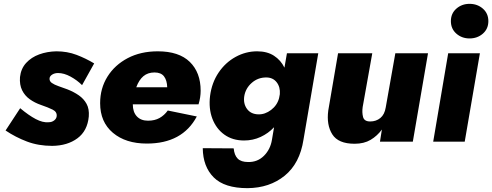

<svg xmlns="http://www.w3.org/2000/svg" viewBox="-20 -737 2561 999"><path d="M85 -174Q129 -137 166 -117.5Q203 -98 233 -101Q250 -101 262 -110.5Q274 -120 275 -133Q277 -155 254 -166.5Q231 -178 193 -191Q161 -202 135 -220.5Q109 -239 95 -267.5Q81 -296 84 -336Q89 -380 116 -409.5Q143 -439 184 -454Q225 -469 273 -470Q330 -470 378.5 -451.5Q427 -433 470 -407L407 -294Q381 -320 347 -338.5Q313 -357 282 -357Q265 -357 252.5 -349.5Q240 -342 238 -331Q236 -315 249.5 -305.5Q263 -296 285 -288.5Q307 -281 331 -272Q364 -259 390 -241Q416 -223 430.5 -196.5Q445 -170 442 -131Q435 -56 383 -17.5Q331 21 252 22Q180 22 120.5 -0.5Q61 -23 9 -58Z M744 10Q634 10 567.5 -46Q501 -102 501 -200Q501 -277 539 -338Q577 -399 644.5 -434.5Q712 -470 801 -470Q911 -470 967.5 -415Q1024 -360 1024 -265Q1024 -230 1013 -194H671Q671 -154 692 -131.5Q713 -109 750 -109Q785 -109 810 -123Q835 -137 853 -162L1004 -131Q929 10 744 10ZM784 -360Q749 -360 726 -340.5Q703 -321 689 -283H850Q849 -319 833.5 -339.5Q818 -360 784 -360Z M1035 34 1196 35Q1199 70 1216.5 88Q1234 106 1271 106Q1320 107 1353.5 73.5Q1387 40 1395 -10L1406 -75Q1376 -43 1336 -24.5Q1296 -6 1250 -6Q1190 -6 1147.5 -36.5Q1105 -67 1085 -119.5Q1065 -172 1073 -238Q1082 -307 1117.5 -359.5Q1153 -412 1206 -441Q1259 -470 1318 -470Q1370 -470 1405.5 -447Q1441 -424 1460 -385L1473 -460H1636L1559 -10Q1540 113 1461.5 177Q1383 241 1268 242Q1148 242 1092 186Q1036 130 1035 34ZM1251 -237Q1245 -198 1265 -170.5Q1285 -143 1324 -142Q1359 -141 1390.5 -165Q1422 -189 1432 -226L1436 -247Q1439 -284 1419.5 -309Q1400 -334 1365 -334Q1322 -334 1290 -306Q1258 -278 1251 -237Z M1867 -180Q1863 -152 1869 -128.5Q1875 -105 1906 -105Q1937 -105 1959 -123Q1981 -141 1987 -178L2037 -460H2207L2128 0H1957L1967 -63Q1943 -30 1908.5 -9.5Q1874 11 1825 11Q1740 11 1709 -38Q1678 -87 1688 -162L1739 -460H1917Z M2326 -627Q2326 -667 2354.5 -692Q2383 -717 2423 -717Q2464 -717 2492.5 -692Q2521 -667 2521 -627Q2521 -587 2492.5 -562Q2464 -537 2423 -537Q2383 -537 2354.5 -562Q2326 -587 2326 -627ZM2312 -460H2477L2398 0H2234Z"/></svg>

Font: Jost* Heavy
Style: Italic
Weight: 800
Italic angle: -10°
Version: Version 3.7